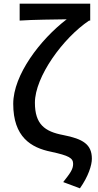

<svg xmlns="http://www.w3.org/2000/svg" viewBox="-20 -817 531 1045"><path d="M415 208C461 143 480 82 480 47C480 -31 432 -61 324 -82C223 -101 170 -141 170 -258C170 -399 323 -610 465 -705H471V-797H87V-705C157 -710 285 -711 343 -712C199 -602 52 -409 52 -252C52 -71 149 -13 258 9C355 30 378 43 378 75C378 105 361 127 324 174Z"/></svg>

Font: Source Han Sans JP Medium
Style: Regular
Weight: 500
Designer: Ryoko NISHIZUKA 西塚涼子 (kana, bopomofo & ideographs); Paul D. Hunt (Latin, Greek & Cyrillic); Sandoll Communications 산돌커뮤니
Foundry: Adobe
Version: Version 2.002;hotconv 1.0.116;makeotfexe 2.5.65601